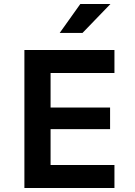

<svg xmlns="http://www.w3.org/2000/svg" viewBox="-20 -948 680 968"><path d="M235 -580V-406H535V-297H235V-116H557V0H103V-696H557V-580ZM385 -928H537L396 -782H281Z"/></svg>

Font: AmikoBold
Style: Bold
Weight: 700
Designer: Pablo Impallari, Rodrigo Fuenzalida, Andres Torresi
Foundry: Impallari Type
Version: Version 1.000; ttfautohint (v1.3)